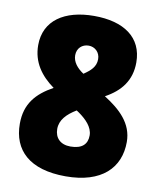

<svg xmlns="http://www.w3.org/2000/svg" viewBox="-83 -790 718 865"><g transform="rotate(10 276.5 -357.0)"><path d="M278 -724C143 -724 52 -664 52 -551C52 -473 93 -417 154 -373C78 -331 32 -279 32 -188C32 -67 110 10 276 10C440 10 521 -71 521 -190C521 -275 461 -330 388 -376C458 -414 501 -468 501 -550C501 -665 414 -724 278 -724ZM277 -588C305 -588 329 -567 329 -535C329 -500 306 -480 275 -459C245 -479 224 -504 224 -535C224 -567 247 -588 277 -588ZM202 -194C202 -235 231 -265 274 -291L286 -283C318 -260 351 -229 351 -190C351 -150 327 -126 274 -126C228 -126 202 -153 202 -194Z"/></g></svg>

Font: Noto Sans Arabic SemCond Blk
Style: Regular
Weight: 900
Width: 4
Designer: Monotype Design Team, Nadine Chahine, Nizar Qandah and Khaled Hosny
Foundry: Monotype Imaging Inc.
Version: Version 2.012